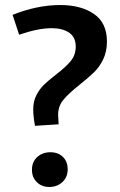

<svg xmlns="http://www.w3.org/2000/svg" viewBox="-20 -735 478 763"><path d="M119 -235Q112 -274 112 -300Q112 -332 124.5 -356.5Q137 -381 154.5 -398Q172 -415 203 -439Q242 -469 261.5 -493Q281 -517 281 -550Q281 -587 255 -605Q229 -623 185 -623Q132 -623 56 -597L30 -676Q128 -715 219 -715Q302 -715 353.5 -679.5Q405 -644 405 -570Q405 -530 390 -499Q375 -468 353 -447Q331 -426 296 -398Q252 -363 231.5 -338Q211 -313 211 -278L213 -241ZM180 -130Q211 -130 230 -111.5Q249 -93 249 -62Q249 -31 228 -11.5Q207 8 176 8Q146 8 126.5 -11Q107 -30 107 -60Q107 -92 128 -111Q149 -130 180 -130Z"/></svg>

Font: Bitter Pro SemiBold
Style: Regular
Weight: 600
Designer: Sol Matas, and Bitter project Authors
Foundry: Sol Matas
Version: Version 1.010